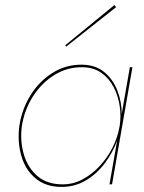

<svg xmlns="http://www.w3.org/2000/svg" viewBox="-20 -724 565 754"><path d="M56 -230Q48 -168 63.5 -113Q79 -58 119 -24Q159 10 222 10Q274 10 317 -15.5Q360 -41 391.5 -83Q423 -125 440 -172L410 0H420L500 -460H490L458 -277Q458 -324 441 -368Q424 -412 390 -440.5Q356 -469 303 -470Q240 -471 187.5 -438.5Q135 -406 100.5 -351Q66 -296 56 -230ZM66 -230Q76 -293 109.5 -345.5Q143 -398 193.5 -429.5Q244 -461 305 -460Q348 -459 378 -438Q408 -417 426 -382.5Q444 -348 450 -308Q456 -268 450 -230L449 -225Q442 -184 422 -144.5Q402 -105 372 -72.5Q342 -40 305 -20Q268 0 226 0Q165 0 127 -32.5Q89 -65 73.5 -118Q58 -171 66 -230ZM436 -696 429 -704 236 -546 240 -541Z"/></svg>

Font: Jost* 200 Hairline Italic
Style: Italic
Weight: 100
Italic angle: -10°
Version: Version 3.200; ttfautohint (v0.97) -l 8 -r 50 -G 200 -x 14 -